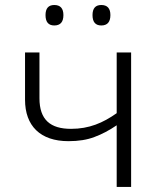

<svg xmlns="http://www.w3.org/2000/svg" viewBox="-20 -740 627 760"><path d="M160.2 -680.2C160.2 -652.8 171.9 -639.2 194.8 -639.2C218.8 -639.2 231 -652.8 231 -680.2C231 -707 218.8 -720.2 194.8 -720.2C171.9 -720.2 160.2 -707 160.2 -680.2ZM346.2 -680.2C346.2 -652.8 357.9 -639.2 380.9 -639.2C404.8 -639.2 417 -652.8 417 -680.2C417 -707 404.8 -720.2 380.9 -720.2C357.9 -720.2 346.2 -707 346.2 -680.2ZM136.2 -532.2H79.1V-345.2C79.1 -242.2 139.2 -181.2 251 -181.2C290.5 -181.2 324.7 -186.5 354 -197.8C383.3 -208.5 412.6 -224.1 441.9 -244.1V0H499V-532.2H441.9V-292C387.2 -253.4 333 -230 261.2 -230C179.7 -230 136.2 -265.6 136.2 -351.1Z"/></svg>

Font: Noto Reveo Sans
Style: Regular
Weight: 300
Designer: Monotype Design Team
Foundry: Monotype Imaging Inc.
Version: Version 2.007